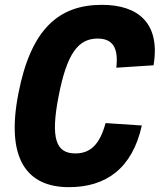

<svg xmlns="http://www.w3.org/2000/svg" viewBox="-20 -762 660 794"><path d="M222.5 -365C257 -542 304 -602.5 383.5 -602.5C446.5 -602.5 470.5 -564 461 -482L615 -492C644 -665 552.5 -742 401.5 -742C224 -742 108 -643.5 56 -375C3.5 -106.5 90 12 265 12C417.5 12 527 -64.5 566.5 -243L416.5 -253C393 -165.5 354.5 -127.5 291.5 -127.5C212 -127.5 188 -188 222.5 -365Z"/></svg>

Font: Monaspace Neon ExtraBold
Style: Italic
Weight: 800
Italic angle: -11°
Designer: Riley Cran & the Lettermatic Team
Foundry: Lettermatic
Version: Version 1.200 (Monaspace Neon)